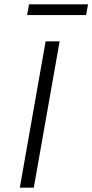

<svg xmlns="http://www.w3.org/2000/svg" viewBox="-20 -872 429 892"><path d="M137 0H72L192 -680H257ZM389 -852 380 -802H106L115 -852Z"/></svg>

Font: Inria Sans Light
Style: Italic
Weight: 300
Italic angle: -10°
Designer: Black Foundry Team
Foundry: Black Foundry
Version: Version 1.2; ttfautohint (v1.8.3)